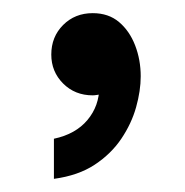

<svg xmlns="http://www.w3.org/2000/svg" viewBox="-20 -137 282 292"><path d="M62 135V74Q95 67 113 45.5Q131 24 131 -5Q131 -21 126 -37L165 -58Q167 -52 167.5 -46Q168 -40 168 -34Q168 -16 158.5 -6.5Q149 3 137.5 5.5Q126 8 121 8Q94 8 76 -10Q58 -28 58 -54Q58 -81 76 -99Q94 -117 121 -117Q145 -117 161 -103.5Q177 -90 185.5 -68Q194 -46 194 -21Q194 1 187 26Q180 51 164.5 74Q149 97 124 113.5Q99 130 62 135Z"/></svg>

Font: Fustat Medium
Style: Regular
Weight: 500
Designer: Mohamed Gaber, Khaled Hosny, Laura Garcia Mut
Foundry: Kief Type Foundry, Alif Type Foundry, Hard Type Foundry
Version: Version 1.007